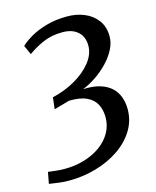

<svg xmlns="http://www.w3.org/2000/svg" viewBox="-113 -826 737 909"><g transform="rotate(-15 255.0 -371.0)"><path d="M113 5Q84 5 60.5 1.5Q37 -2 15.5 -5L26 -61Q43 -59 63.5 -56.5Q84 -54 106 -54Q157.5 -54 203 -67.5Q248.5 -81 283 -106Q317.5 -131 337 -165.2Q356.5 -199.5 356.5 -240.5Q356.5 -277 342 -304.5Q327.5 -332 295 -347Q262.5 -362 208.5 -360.5Q201.5 -358 186 -353.8Q170.5 -349.5 155.2 -345.2Q140 -341 133.5 -339L140 -396Q200.5 -410 251.8 -439.2Q303 -468.5 334.2 -507.8Q365.5 -547 365.5 -589.5Q365.5 -618.5 353.2 -639Q341 -659.5 318.2 -670.8Q295.5 -682 263.5 -682Q209 -682 166.8 -663.2Q124.5 -644.5 92 -620.5L71.5 -666Q89.5 -683.5 122.2 -702.8Q155 -722 200.8 -735.2Q246.5 -748.5 304 -748.5Q350 -748.5 388.5 -732.2Q427 -716 450.5 -684Q474 -652 474 -605Q474 -574 458 -542.8Q442 -511.5 415.2 -483.2Q388.5 -455 355.2 -432.2Q322 -409.5 288 -396Q336 -398.5 370 -388.2Q404 -378 425.5 -358.2Q447 -338.5 457.2 -310.8Q467.5 -283 467.5 -250.5Q467.5 -194 438.5 -147Q409.5 -100 359.5 -66Q309.5 -32 245.8 -13.5Q182 5 113 5Z"/></g></svg>

Font: Merriweather Light 18pt
Style: Italic
Weight: 400
Italic angle: -7.8°
Version: Version 2.101